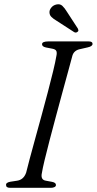

<svg xmlns="http://www.w3.org/2000/svg" viewBox="-20 -898 462 918"><path d="M180.5 -72Q172.5 -38 199.5 -34L229 -28.5Q247.5 -25 247.5 -13.5Q247.5 -7 240.5 -3.5Q233.5 0 223.5 0H28.5Q9 0 9 -13Q7.5 -25 29 -29L61.5 -34Q93 -38.5 105 -72.5Q110.5 -96 122 -138.5Q133.5 -181 148.2 -234.8Q163 -288.5 178.8 -346.2Q194.5 -404 209 -458.8Q223.5 -513.5 234.2 -558.2Q245 -603 249.5 -630Q253 -645.5 249.5 -653.8Q246 -662 231 -665L200 -671Q181 -675 181 -686.5Q181 -700 211.5 -700H403.5Q422.5 -700 422.5 -688.5Q422.5 -676.5 399.5 -671.5L364.5 -663.5Q334.5 -658 326.5 -633Q319 -604.5 306.2 -558Q293.5 -511.5 278 -454.8Q262.5 -398 246.8 -339.2Q231 -280.5 217 -226.8Q203 -173 193.2 -132.2Q183.5 -91.5 180.5 -72ZM300.5 -841 352.5 -761Q354 -757.5 354.8 -753.5Q355.5 -749.5 351 -746Q343 -739.5 334.5 -744.5L251 -798.5Q235.5 -807.5 226 -816.8Q216.5 -826 216.5 -840Q216.5 -851 225.5 -862Q234.5 -873 249.5 -876.5Q267 -880.5 278 -870.2Q289 -860 300.5 -841Z"/></svg>

Font: Fraunces 9pt Light
Style: Italic
Weight: 300
Italic angle: -16°
Version: Version 1.000;[0bf87f6ff]